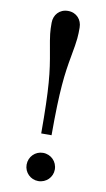

<svg xmlns="http://www.w3.org/2000/svg" viewBox="-89 -824 487 878"><g transform="rotate(10 154.0 -385.0)"><path d="M89 -55C89 -19 118 10 154 10C191 10 220 -19 220 -55C220 -92 191 -121 154 -121C118 -121 89 -92 89 -55ZM130 -207H178C178 -420 188 -492 204 -580C219 -660 219 -677 219 -714C219 -750 194 -780 154 -780C114 -780 89 -750 89 -714C89 -674 90 -660 104 -584C121 -492 130 -421 130 -207Z"/></g></svg>

Font: Libre Baskerville
Style: Regular
Weight: 400
Designer: Pablo Impallari, Rodrigo Fuenzalida
Foundry: Pablo Impallari, Rodrigo Fuenzalida
Version: Version 1.051;Glyphs 3.2.3 (3260)